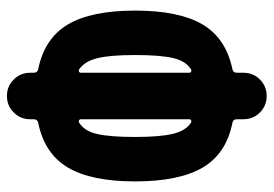

<svg xmlns="http://www.w3.org/2000/svg" viewBox="-135 -635 770 540"><g transform="rotate(-90 250.0 -365.0)"><path d="M325.2 -212.9Q348.6 -227.5 356.9 -263.7Q365.2 -299.8 365.2 -370.1Q365.2 -440.4 356.4 -476.1Q347.7 -511.7 325.2 -527.3Q322.3 -529.3 318.8 -527.8Q315.4 -526.4 315.4 -522.5V-217.8Q315.4 -213.9 318.8 -212.4Q322.3 -210.9 325.2 -212.9ZM184.6 -217.8V-522.5Q184.6 -526.4 181.2 -527.8Q177.7 -529.3 174.8 -527.3Q151.4 -512.7 143.1 -476.6Q134.8 -440.4 134.8 -370.1Q134.8 -299.8 143.6 -263.7Q152.3 -227.5 174.8 -212.9Q177.7 -210.9 181.2 -212.4Q184.6 -213.9 184.6 -217.8ZM325.2 -642.6Q412.1 -625 451.2 -559.1Q490.2 -493.2 490.2 -370.1Q490.2 -247.1 451.7 -181.2Q413.1 -115.2 327.1 -96.7Q315.4 -94.7 315.4 -84V-65.4Q315.4 -38.1 296.4 -19Q277.3 0 250 0Q222.7 0 203.6 -19Q184.6 -38.1 184.6 -65.4V-84Q184.6 -94.7 172.9 -96.7Q86.9 -114.3 48.3 -180.7Q9.8 -247.1 9.8 -370.1Q9.8 -493.2 48.8 -559.1Q87.9 -625 174.8 -642.6Q184.6 -644.5 184.6 -655.3V-665Q184.6 -692.4 203.6 -711.4Q222.7 -730.5 250 -730.5Q277.3 -730.5 296.4 -711.4Q315.4 -692.4 315.4 -665V-655.3Q315.4 -644.5 325.2 -642.6Z"/></g></svg>

Font: Rounded-X Mgen+ 2m bold
Style: Bold
Weight: 700
Designer: [Source Han Sans]
Ryoko NISHIZUKA  (kana & ideographs); Paul D. Hunt (Latin, Greek & Cyrillic); Wenlong ZHANG  (bopomofo
Version: Version 1.059.20150602